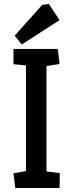

<svg xmlns="http://www.w3.org/2000/svg" viewBox="-20 -934 362 954"><path d="M56 0 47 -73 109 -84V-609L47 -615V-691H267L276 -616L211 -606V-82L277 -74L276 0ZM88 -713 53 -757 190 -910 223 -914 276 -834Z"/></svg>

Font: Kreon Light
Style: Regular
Weight: 400
Version: Version 2.002